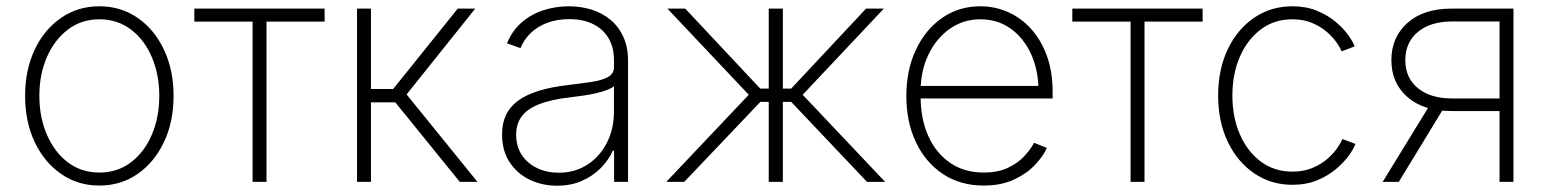

<svg xmlns="http://www.w3.org/2000/svg" viewBox="-20 -573 4879 605"><path d="M293 11.7Q225.6 11.7 172.6 -24.9Q119.6 -61.5 89.4 -125.2Q59.1 -189 59.1 -271Q59.1 -353 89.4 -416.7Q119.6 -480.5 172.6 -516.8Q225.6 -553.2 293 -553.2Q360.8 -553.2 413.6 -516.8Q466.3 -480.5 496.6 -416.5Q526.9 -352.5 526.9 -271Q526.9 -189 496.6 -125.2Q466.3 -61.5 413.6 -24.9Q360.8 11.7 293 11.7ZM293 -29.3Q350.1 -29.3 392.6 -61.5Q435.1 -93.8 458.5 -148.7Q481.9 -203.6 481.9 -271Q481.9 -337.9 458.5 -392.8Q435.1 -447.8 392.6 -480Q350.1 -512.2 293 -512.2Q236.3 -512.2 193.8 -479.7Q151.4 -447.3 127.7 -392.8Q104 -338.4 104 -271Q104 -203.6 127.7 -148.7Q151.4 -93.8 193.8 -61.5Q236.3 -29.3 293 -29.3Z M775.9 0V-504.9H592.3V-545.9H1002.9V-504.9H819.8V0Z M1105 0V-545.9H1148.9V-292.5H1218.8L1422.4 -545.9H1477.5L1261.2 -275.4L1484.4 0H1428.7L1225.6 -250.5H1148.9V0Z M1735.4 12.2Q1688.5 12.2 1648.9 -6.8Q1609.4 -25.9 1585.7 -62Q1562 -98.1 1562 -149.9Q1562 -184.1 1574.2 -210.2Q1586.4 -236.3 1611.6 -255.1Q1636.7 -273.9 1676.3 -286.4Q1715.8 -298.8 1770.5 -305.2Q1812 -310.1 1844.5 -314.9Q1877 -319.8 1895.8 -330.3Q1914.6 -340.8 1914.6 -361.3V-383.8Q1914.6 -423.8 1897.7 -452.4Q1880.9 -481 1849.4 -496.8Q1817.9 -512.7 1773.9 -512.7Q1734.9 -512.7 1704.1 -501Q1673.3 -489.3 1652.1 -468.8Q1630.9 -448.2 1620.1 -421.4L1577.6 -436.5Q1593.8 -476.1 1623.3 -502Q1652.8 -527.8 1691.7 -540.5Q1730.5 -553.2 1772.9 -553.2Q1809.6 -553.2 1843 -543Q1876.5 -532.7 1902.6 -511.5Q1928.7 -490.2 1943.8 -457.8Q1959 -425.3 1959 -380.9V0H1915V-98.1H1911.1Q1897 -67.4 1872.1 -42.5Q1847.2 -17.6 1812.7 -2.7Q1778.3 12.2 1735.4 12.2ZM1740.7 -28.8Q1791.5 -28.8 1830.6 -54Q1869.6 -79.1 1892.1 -122.8Q1914.6 -166.5 1914.6 -221.2V-301.3Q1906.2 -294.4 1890.9 -288.8Q1875.5 -283.2 1856.2 -278.8Q1836.9 -274.4 1815.9 -271.5Q1794.9 -268.6 1774.9 -266.1Q1715.3 -259.3 1678.2 -244.4Q1641.1 -229.5 1623.8 -206.1Q1606.4 -182.6 1606.4 -148.4Q1606.4 -111.8 1624 -85Q1641.6 -58.1 1672.1 -43.5Q1702.6 -28.8 1740.7 -28.8Z M2079.6 0 2339.4 -274.4 2083 -545.9H2139.2L2375.5 -293.9H2402.3V-545.9H2446.8V-293.9H2473.1L2709 -545.9H2765.1L2509.3 -274.4L2769 0H2711.9L2473.1 -252H2446.8V0H2402.3V-252H2376L2136.2 0Z M3079.6 11.7Q3005.9 11.7 2950.9 -24.9Q2896 -61.5 2866 -125.2Q2835.9 -189 2835.9 -270.5Q2835.9 -352.1 2866 -416Q2896 -480 2948.7 -516.6Q3001.5 -553.2 3068.8 -553.2Q3115.2 -553.2 3156.5 -534.9Q3197.8 -516.6 3229.2 -481.7Q3260.7 -446.8 3278.8 -397Q3296.9 -347.2 3296.9 -283.2V-262.7H2863.8V-302.2H3272.9L3252.4 -286.6Q3252.4 -350.1 3229.5 -401.4Q3206.5 -452.6 3165.3 -482.4Q3124 -512.2 3068.8 -512.2Q3015.1 -512.2 2972.4 -481.9Q2929.7 -451.7 2905.3 -400.4Q2880.9 -349.1 2880.9 -286.1V-268.1Q2880.9 -199.7 2904.5 -145.8Q2928.2 -91.8 2972.9 -60.5Q3017.6 -29.3 3079.6 -29.3Q3124.5 -29.3 3156 -44.2Q3187.5 -59.1 3207.8 -81.1Q3228 -103 3238.3 -123L3278.8 -106.9Q3266.6 -79.6 3240.2 -52.2Q3213.9 -24.9 3173.8 -6.6Q3133.8 11.7 3079.6 11.7Z M3542.5 0V-504.9H3358.9V-545.9H3769.5V-504.9H3586.4V0Z M4052.2 9.3Q3984.9 9.3 3931.9 -26.9Q3878.9 -63 3848.6 -126.5Q3818.4 -189.9 3818.4 -272Q3818.4 -354 3848.6 -417.5Q3878.9 -481 3931.9 -517.1Q3984.9 -553.2 4052.2 -553.2Q4095.7 -553.2 4129.9 -539.1Q4164.1 -524.9 4188.7 -504.2Q4213.4 -483.4 4228.5 -462.2Q4243.7 -440.9 4248.5 -426.8L4207.5 -411.1Q4204.1 -420.4 4192.9 -437.3Q4181.6 -454.1 4162.4 -471.2Q4143.1 -488.3 4115.7 -500.2Q4088.4 -512.2 4052.2 -512.2Q3995.6 -512.2 3953.1 -480.5Q3910.6 -448.7 3887 -394.5Q3863.3 -340.3 3863.3 -272Q3863.3 -203.6 3887 -149.4Q3910.6 -95.2 3953.1 -63.7Q3995.6 -32.2 4052.2 -32.2Q4088.4 -32.2 4116.5 -44.2Q4144.5 -56.2 4164.1 -73.7Q4183.6 -91.3 4195.1 -108.4Q4206.5 -125.5 4210 -134.8L4251 -119.6Q4246.1 -105 4230.7 -83.5Q4215.3 -62 4190.4 -40.8Q4165.5 -19.5 4130.9 -5.1Q4096.2 9.3 4052.2 9.3Z M4749 0H4705.1V-505.4H4556.6Q4487.3 -505.4 4447.8 -472.4Q4408.2 -439.5 4408.2 -383.3Q4408.2 -327.6 4447.8 -295.2Q4487.3 -262.7 4556.6 -262.7H4724.6V-223.1H4554.2Q4465.3 -223.1 4414.8 -267.3Q4364.3 -311.5 4364.3 -383.3Q4364.3 -455.6 4414.8 -500.7Q4465.3 -545.9 4554.2 -545.9H4749ZM4387.7 0H4336.9L4488.8 -247.6H4538.6Z"/></svg>

Font: Inter ExtraLight
Style: Regular
Weight: 250
Designer: Rasmus Andersson
Foundry: rsms
Version: Version 4.001;git-66647c0bb